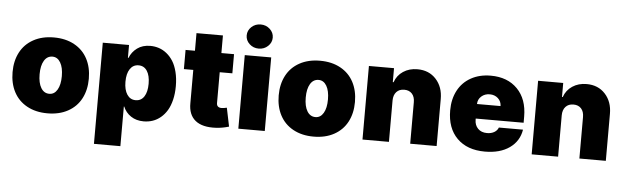

<svg xmlns="http://www.w3.org/2000/svg" viewBox="-56 -997 4611 1418"><g transform="rotate(5 2249.5 -288.0)"><path d="M464.1 -25.4Q399.9 9.9 312.5 9.9Q225.1 9.9 160.9 -25.4Q96.6 -60.7 63.2 -124.1Q29.8 -187.5 29.8 -271.3Q29.8 -355.1 63.2 -418.5Q96.6 -481.9 160.9 -517.2Q225.1 -552.6 312.5 -552.6Q399.9 -552.6 464.1 -517.2Q528.4 -481.9 561.8 -418.5Q595.2 -355.1 595.2 -271.3Q595.2 -187.5 561.8 -124.1Q528.4 -60.7 464.1 -25.4ZM313.9 -134.9Q351.2 -134.9 373 -171.9Q394.9 -208.8 394.9 -272.7Q394.9 -336.6 373 -373.6Q351.2 -410.5 313.9 -410.5Q274.5 -410.5 252.3 -373.8Q230.1 -337 230.1 -272.7Q230.1 -208.5 252.3 -171.7Q274.5 -134.9 313.9 -134.9Z M674.7 204.5V-545.5H869.3V-450.3H873.6Q891 -495 930.2 -523.8Q969.5 -552.6 1027 -552.6Q1060 -552.6 1090.6 -542.6Q1121.1 -532.7 1148.6 -510.7Q1176.1 -488.6 1196.2 -456.7Q1216.3 -424.7 1228.2 -377.5Q1240.1 -330.3 1240.1 -272.7Q1240.1 -217.3 1228.9 -171.2Q1217.7 -125 1198 -92.3Q1178.3 -59.7 1151.3 -37.1Q1124.3 -14.6 1092.7 -3.7Q1061.1 7.1 1025.6 7.1Q970.2 7.1 930.8 -19.4Q891.3 -45.8 873.6 -89.5H870.7V204.5ZM866.5 -272.7Q866.5 -213.1 889.6 -178.3Q912.6 -143.5 953.1 -143.5Q993.6 -143.5 1016 -177.7Q1038.4 -212 1038.4 -272.7Q1038.4 -333.5 1016 -367.7Q993.6 -402 953.1 -402Q912.6 -402 889.6 -367.7Q866.5 -333.5 866.5 -272.7Z M1647.7 -545.5V-403.4H1554V-175.4Q1554 -141.3 1590.9 -141.3Q1605.5 -141.3 1629.3 -147L1657.7 -9.2Q1609.7 5.3 1562.5 7.8Q1461.3 13.5 1409.1 -28.8Q1356.9 -71 1358 -157V-403.4H1288.4V-545.5H1358V-676.1H1554V-545.5Z M1727.3 0V-545.5H1923.3V0ZM1893.6 -628.6Q1865.4 -602.3 1825.3 -602.3Q1785.2 -602.3 1756.9 -628.6Q1728.7 -654.8 1728.7 -691.8Q1728.7 -728.7 1756.9 -755Q1785.2 -781.2 1825.3 -781.2Q1865.4 -781.2 1893.6 -755Q1921.9 -728.7 1921.9 -691.8Q1921.9 -654.8 1893.6 -628.6Z M2437.1 -25.4Q2372.9 9.9 2285.5 9.9Q2198.2 9.9 2133.9 -25.4Q2069.6 -60.7 2036.2 -124.1Q2002.8 -187.5 2002.8 -271.3Q2002.8 -355.1 2036.2 -418.5Q2069.6 -481.9 2133.9 -517.2Q2198.2 -552.6 2285.5 -552.6Q2372.9 -552.6 2437.1 -517.2Q2501.4 -481.9 2534.8 -418.5Q2568.2 -355.1 2568.2 -271.3Q2568.2 -187.5 2534.8 -124.1Q2501.4 -60.7 2437.1 -25.4ZM2286.9 -134.9Q2324.2 -134.9 2346.1 -171.9Q2367.9 -208.8 2367.9 -272.7Q2367.9 -336.6 2346.1 -373.6Q2324.2 -410.5 2286.9 -410.5Q2247.5 -410.5 2225.3 -373.8Q2203.1 -337 2203.1 -272.7Q2203.1 -208.5 2225.3 -171.7Q2247.5 -134.9 2286.9 -134.9Z M2843.8 -306.8V0H2647.7V-545.5H2833.8V-441.8H2839.5Q2857.2 -493.3 2902 -522.9Q2946.7 -552.6 3007.1 -552.6Q3093 -552.6 3145.4 -495.2Q3197.8 -437.9 3197.4 -348V0H3001.4V-306.8Q3001.8 -347.3 2981 -370.4Q2960.2 -393.5 2923.3 -393.5Q2886.7 -393.5 2865.4 -370.4Q2844.1 -347.3 2843.8 -306.8Z M3555.4 9.9Q3424 9.9 3349.1 -64.6Q3274.1 -139.2 3274.1 -271.3Q3274.1 -355.1 3307.9 -418.9Q3341.6 -482.6 3404.7 -517.6Q3467.7 -552.6 3551.1 -552.6Q3675.4 -552.6 3748.9 -477.5Q3822.4 -402.3 3822.4 -272.7V-227.3H3467.3V-218.8Q3467.3 -178.6 3492 -153.2Q3516.7 -127.8 3559.7 -127.8Q3590.2 -127.8 3612.6 -140.6Q3634.9 -153.4 3643.5 -176.1H3822.4Q3808.6 -89.8 3738.1 -40Q3667.6 9.9 3555.4 9.9ZM3467.3 -335.2H3642Q3641.3 -370 3616.7 -392.4Q3592 -414.8 3555.4 -414.8Q3518.8 -414.8 3493.4 -392.4Q3468 -370 3467.3 -335.2Z M4098 -306.8V0H3902V-545.5H4088.1V-441.8H4093.7Q4111.5 -493.3 4156.2 -522.9Q4201 -552.6 4261.4 -552.6Q4347.3 -552.6 4399.7 -495.2Q4452.1 -437.9 4451.7 -348V0H4255.7V-306.8Q4256 -347.3 4235.3 -370.4Q4214.5 -393.5 4177.6 -393.5Q4141 -393.5 4119.7 -370.4Q4098.4 -347.3 4098 -306.8Z"/></g></svg>

Font: Karasuma Gothic
Style: Black
Weight: 900
Designer: Rasmus Andersson / Ryoko Nishizuka
Foundry: Genbu
Version: Version 1.00